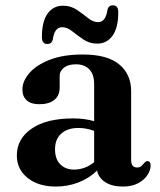

<svg xmlns="http://www.w3.org/2000/svg" viewBox="-20 -691 604 724"><path d="M43.5 -105Q43.5 -167.5 99.5 -206Q155.5 -244.5 256 -244.5Q278.5 -244.5 298.5 -241.8Q318.5 -239 335 -234V-374.5Q335 -410 317 -429.2Q299 -448.5 266.5 -448.5Q237 -448.5 221 -435.8Q205 -423 205 -405V-361Q205 -330.5 184.8 -314.2Q164.5 -298 128 -298Q96.5 -298 80.5 -312.8Q64.5 -327.5 64.5 -353.5Q64.5 -385 90.5 -415.2Q116.5 -445.5 167.2 -465.5Q218 -485.5 292.5 -485.5Q384.5 -485.5 429.5 -448.2Q474.5 -411 474.5 -347.5V-87.5Q474.5 -59.5 496.5 -59.5Q508 -59.5 513.2 -64.8Q518.5 -70 522.5 -75Q525.5 -78.5 528.5 -81Q531.5 -83.5 536 -83.5Q548 -83.5 548 -66.5Q548 -49.5 536.2 -31.2Q524.5 -13 501 -0.2Q477.5 12.5 443 12.5Q403.5 12.5 377.8 -3.5Q352 -19.5 346 -48Q317 -19 276.2 -3.2Q235.5 12.5 191 12.5Q125 12.5 84.2 -20Q43.5 -52.5 43.5 -105ZM187.5 -128.5Q187.5 -91 207.5 -71.2Q227.5 -51.5 259 -51.5Q301 -51.5 335 -79.5V-197.5Q321 -202.5 306.5 -205.5Q292 -208.5 276 -208.5Q234.5 -208.5 211 -187.2Q187.5 -166 187.5 -128.5ZM346.5 -526.5Q317.5 -526.5 294.8 -542Q272 -557.5 252.5 -573Q233 -588.5 214.5 -588.5Q185 -588.5 179 -541Q174 -525 158.5 -525Q138 -525 138 -551.5Q138 -610 159.5 -639.8Q181 -669.5 217.5 -669.5Q247 -669.5 269.8 -654Q292.5 -638.5 311.8 -623Q331 -607.5 350 -607.5Q379 -607.5 385.5 -655.5Q390 -671 406 -671Q426 -671 426 -645Q426 -586.5 404.5 -556.5Q383 -526.5 346.5 -526.5Z"/></svg>

Font: Fraunces 9pt SemiBold
Style: Regular
Weight: 600
Version: Version 1.000;[b76b70a41]